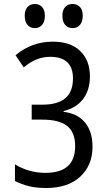

<svg xmlns="http://www.w3.org/2000/svg" viewBox="-20 -933 540 963"><path d="M55 -25V-109Q84 -90 124 -78Q164 -66 208 -66Q357 -66 357 -200Q357 -269 317 -301Q277 -333 192 -333H139V-408H192Q270 -408 308 -440.5Q346 -473 346 -540Q346 -648 231 -648Q161 -648 99 -595L58 -656Q139 -724 245 -724Q334 -724 382.5 -677Q431 -630 431 -550Q431 -481 396.5 -436Q362 -391 299 -376V-372Q369 -364 406.5 -318.5Q444 -273 444 -197Q444 -104 382.5 -47Q321 10 211 10Q162 10 126 1Q90 -8 55 -25ZM104 -854Q104 -883 118 -898Q132 -913 155 -913Q177 -913 191 -898Q205 -883 205 -854Q205 -824 191 -808Q177 -792 155 -792Q132 -792 118 -808Q104 -824 104 -854ZM293 -854Q293 -883 307 -898Q321 -913 344 -913Q367 -913 381 -898Q395 -883 395 -854Q395 -824 381 -808Q367 -792 344 -792Q321 -792 307 -808Q293 -824 293 -854Z"/></svg>

Font: Noto Sans Mono UI Cond
Style: Regular
Weight: 400
Width: 3
Monospace: yes
Designer: Monotype Design team
Foundry: Monotype Imaging Inc.
Version: Version 1.000